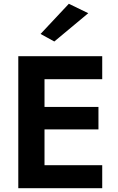

<svg xmlns="http://www.w3.org/2000/svg" viewBox="-20 -998 627 1018"><path d="M268 -778 195 -818 345 -978 448 -928ZM77 0V-700H522V-578H216V-431H502V-312H216V-122H522V0Z"/></svg>

Font: Venryn Sans SemiBold
Style: Regular
Weight: 600
Designer: Owen Earl, indestructible type* (font) & Cristiano Sobral (main changes)
Version: Version 3.60;October 28, 2020;FontCreator 13.0.0.2681 64-bit